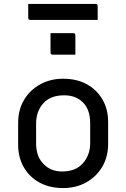

<svg xmlns="http://www.w3.org/2000/svg" viewBox="-20 -942 640 973"><path d="M300 -543Q369 -543 420 -515Q471 -487 499.5 -437.5Q528 -388 528 -324V-213Q528 -147 498 -96.5Q468 -46 416.5 -17.5Q365 11 300 11Q231 11 180 -17Q129 -45 100.5 -94.5Q72 -144 72 -208V-319Q72 -386 102 -436Q132 -486 183.5 -514.5Q235 -543 300 -543ZM305 -459Q236 -459 199.5 -418.5Q163 -378 163 -316V-215Q163 -147 202 -110Q237 -73 295 -73Q364 -73 400.5 -115Q437 -157 437 -216V-317Q437 -388 399 -424Q364 -459 305 -459ZM236 -774H351Q362 -774 362 -763V-665H247Q236 -665 236 -676ZM123 -922H464Q475 -922 475 -911V-841H134Q123 -841 123 -852Z"/></svg>

Font: Recursive Sn Lnr St
Style: Regular
Weight: 400
Version: Version 1.079;hotconv 1.0.112;makeotfexe 2.5.65598; ttfautoh